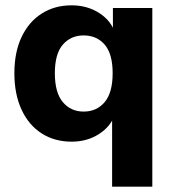

<svg xmlns="http://www.w3.org/2000/svg" viewBox="-20 -521 650 721"><path d="M401 180V-92H412Q396 -46 351.5 -17.5Q307 11 249 11Q185 11 136.5 -20Q88 -51 61 -109Q34 -167 34 -246Q34 -325 61 -382Q88 -439 136.5 -470Q185 -501 249 -501Q308 -501 353.5 -471.5Q399 -442 413 -394H404V-491H552V180ZM294 -102Q343 -102 373 -137.5Q403 -173 403 -246Q403 -319 373 -353.5Q343 -388 294 -388Q246 -388 216 -353.5Q186 -319 186 -246Q186 -173 216 -137.5Q246 -102 294 -102Z"/></svg>

Font: Nunito Sans 12pt ExtraLight ExtraBold
Style: Regular
Weight: 800
Version: Version 3.101;gftools[0.9.27]